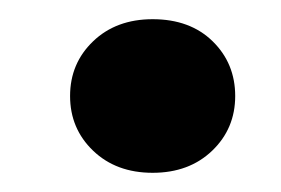

<svg xmlns="http://www.w3.org/2000/svg" viewBox="-20 -422 293 200"><path d="M139 -242Q101 -242 77 -265Q53 -288 53 -322Q53 -356 77 -379Q101 -402 139 -402Q178 -402 201.5 -379Q225 -356 225 -322Q225 -288 201 -265Q177 -242 139 -242Z"/></svg>

Font: DM Sans 28pt ExtraBold
Style: Italic
Weight: 800
Italic angle: -10°
Version: Version 4.004;gftools[0.9.30]